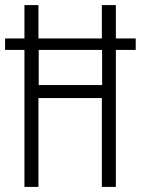

<svg xmlns="http://www.w3.org/2000/svg" viewBox="-21 -800 553 754"><path d="M75 -66V-604H-1V-649H75V-780H130V-649H379V-780H434V-649H512V-604H434V-66H379V-415H130V-66ZM131 -466H380V-604H131Z"/></svg>

Font: Noto Sans Malayalam UI ExtraCondensed Light
Style: Regular
Weight: 300
Width: 2
Designer: Jelle Bosma - Monotype Design Team
Foundry: Monotype Imaging Inc.
Version: Version 2.104; ttfautohint (v1.8.4.7-5d5b)